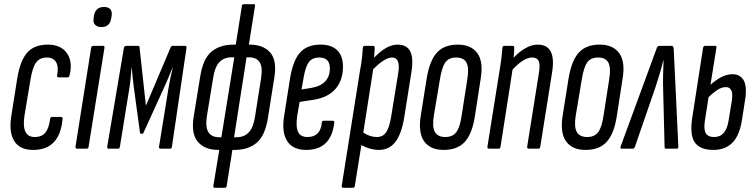

<svg xmlns="http://www.w3.org/2000/svg" viewBox="-20 -703 3572 908"><path d="M137 6Q73 6 47 -36.5Q21 -79 34 -158L62 -335Q76 -418 109.5 -455Q143 -492 206 -492Q268 -492 296.5 -451.5Q325 -411 309 -346Q306 -337 300 -337H258Q249 -337 250 -346Q258 -386 245.5 -408.5Q233 -431 201 -431Q169 -431 151.5 -408.5Q134 -386 124 -326L96 -158Q80 -55 144 -55Q178 -55 195 -76.5Q212 -98 217 -141Q219 -150 226 -150H268Q277 -150 276 -141Q263 6 137 6Z M345 0Q336 0 337 -9L411 -477Q413 -486 421 -486H467Q476 -486 474 -477L399 -9Q398 0 390 0ZM460 -575Q440 -575 429.5 -586Q419 -597 423 -617L424 -628Q432 -670 471 -670Q514 -670 508 -628L506 -617Q500 -575 460 -575Z M493 0Q486 0 487 -9L566 -477Q569 -486 575 -486H633Q640 -486 640 -479L670 -203L787 -479Q790 -486 795 -486H856Q863 -486 862 -477L793 -9Q792 0 785 0H739Q731 0 732 -9L777 -287Q781 -311 786 -335Q791 -359 797 -383H796Q786 -360 776.5 -336Q767 -312 756 -289L659 -76Q657 -70 650 -70Q643 -70 642 -76L613 -289Q610 -312 607.5 -336Q605 -360 603 -383H602Q600 -359 598 -335Q596 -311 592 -287L547 -9Q546 0 539 0Z M1013 6Q949 6 916 -32Q883 -70 896 -152L927 -342Q940 -425 980 -458.5Q1020 -492 1084 -492H1095L1124 -675Q1124 -683 1133 -683H1181Q1188 -683 1186 -675L1157 -492H1161Q1225 -492 1258 -454.5Q1291 -417 1277 -334L1247 -145Q1234 -62 1194 -28Q1154 6 1089 6H1079L1052 176Q1051 185 1043 185H995Q988 185 989 176L1017 6ZM1016 -54H1027L1088 -432H1075Q1040 -432 1018 -409.5Q996 -387 988 -335L958 -151Q951 -99 966.5 -76.5Q982 -54 1016 -54ZM1157 -432H1146L1087 -54H1099Q1134 -54 1156 -76.5Q1178 -99 1186 -151L1215 -335Q1223 -387 1207.5 -409.5Q1192 -432 1157 -432Z M1428 6Q1365 6 1338 -36Q1311 -78 1324 -157L1352 -334Q1366 -418 1399.5 -455Q1433 -492 1496 -492Q1547 -492 1574.5 -465.5Q1602 -439 1602 -388Q1602 -324 1567 -283Q1532 -242 1462 -231L1397 -221L1386 -158Q1378 -104 1389.5 -79.5Q1401 -55 1434 -55Q1496 -55 1502 -124Q1503 -132 1511 -132H1553Q1562 -132 1561 -123Q1546 6 1428 6ZM1406 -280 1451 -287Q1540 -302 1540 -380Q1540 -431 1490 -431Q1457 -431 1440.5 -409Q1424 -387 1415 -331Z M1772 6Q1731 6 1689 -17L1658 176Q1657 185 1649 185H1604Q1595 185 1596 176L1682 -366Q1690 -408 1692.5 -434.5Q1695 -461 1696 -477Q1696 -486 1705 -486H1745Q1752 -486 1752 -477Q1752 -467 1751 -454.5Q1750 -442 1749 -430Q1808 -492 1860 -492Q1903 -492 1919.5 -461Q1936 -430 1926 -364L1892 -150Q1879 -69 1849.5 -31.5Q1820 6 1772 6ZM1834 -431Q1815 -431 1792 -415.5Q1769 -400 1745 -376L1698 -76Q1730 -55 1762 -55Q1790 -55 1805.5 -76.5Q1821 -98 1830 -152L1864 -362Q1874 -431 1834 -431Z M2078 6Q2015 6 1986 -34.5Q1957 -75 1970 -157L1998 -333Q2012 -417 2046.5 -454.5Q2081 -492 2145 -492Q2208 -492 2237.5 -451.5Q2267 -411 2253 -329L2226 -154Q2213 -70 2178 -32Q2143 6 2078 6ZM2086 -55Q2120 -55 2137.5 -77.5Q2155 -100 2163 -155L2190 -328Q2199 -383 2186 -407Q2173 -431 2137 -431Q2103 -431 2086.5 -408.5Q2070 -386 2061 -331L2032 -158Q2023 -104 2036.5 -79.5Q2050 -55 2086 -55Z M2293 0Q2284 0 2285 -9L2342 -366Q2349 -408 2352 -434.5Q2355 -461 2356 -477Q2356 -486 2365 -486H2405Q2412 -486 2412 -477Q2412 -467 2411 -454.5Q2410 -442 2409 -430Q2436 -459 2465.5 -475.5Q2495 -492 2523 -492Q2612 -492 2591 -361L2535 -9Q2534 0 2526 0H2481Q2472 0 2473 -9L2529 -360Q2535 -398 2527.5 -414.5Q2520 -431 2497 -431Q2476 -431 2452.5 -416Q2429 -401 2404 -374L2347 -9Q2346 0 2338 0Z M2749 6Q2686 6 2657 -34.5Q2628 -75 2641 -157L2669 -333Q2683 -417 2717.5 -454.5Q2752 -492 2816 -492Q2879 -492 2908.5 -451.5Q2938 -411 2924 -329L2897 -154Q2884 -70 2849 -32Q2814 6 2749 6ZM2757 -55Q2791 -55 2808.5 -77.5Q2826 -100 2834 -155L2861 -328Q2870 -383 2857 -407Q2844 -431 2808 -431Q2774 -431 2757.5 -408.5Q2741 -386 2732 -331L2703 -158Q2694 -104 2707.5 -79.5Q2721 -55 2757 -55Z M2919 0Q2912 0 2915 -10L3085 -473Q3088 -486 3098 -486H3156Q3165 -486 3166 -473L3188 -10Q3188 0 3181 0H3128Q3123 0 3123 -7L3116 -287Q3115 -318 3116 -352.5Q3117 -387 3118 -418H3117Q3101 -353 3079 -288L2982 -7Q2979 0 2974 0Z M3354 6Q3290 6 3265.5 -30Q3241 -66 3254 -148L3305 -477Q3307 -486 3314 -486H3363Q3370 -486 3368 -477L3340 -302Q3363 -323 3389.5 -337.5Q3416 -352 3445 -352Q3480 -352 3497 -323Q3514 -294 3503 -226L3489 -137Q3478 -63 3444 -28.5Q3410 6 3354 6ZM3314 -135Q3307 -92 3317.5 -73.5Q3328 -55 3358 -55Q3414 -55 3426 -135L3441 -227Q3446 -263 3438 -277Q3430 -291 3413 -291Q3392 -291 3371.5 -277Q3351 -263 3331 -244Z"/></svg>

Font: Sofia Sans Extra Condensed
Style: Italic
Weight: 400
Italic angle: -9°
Designer: Botio Nikoltchev, Ani Petrova
Foundry: lettersoup
Version: Version 4.101; ttfautohint (v1.8.4.7-5d5b)